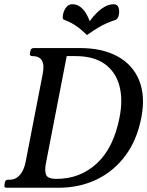

<svg xmlns="http://www.w3.org/2000/svg" viewBox="-34 -887 696 907"><path d="M344.5 -660Q449.5 -660 521.5 -620.5Q593.5 -581 623.5 -507Q653.5 -433 633.5 -331Q613.5 -226 558.5 -152Q503.5 -78 422.5 -39Q341.5 0 240.5 0H-2Q-16 0 -13 -13L-11 -25Q-9 -38 5 -38H11Q40 -38 59.5 -60Q79 -82 86.8 -121L168 -539Q184 -622 119 -622Q105 -622 107.2 -635L110 -647Q112 -660 126 -660ZM183.2 -117Q176.2 -83 183.2 -62.5Q190.2 -42 233.2 -42Q344.2 -42 423.4 -115Q502.5 -188 530.5 -331Q547.5 -416 530 -481.8Q512.5 -547.5 460.8 -584.8Q409 -622 322.2 -622H281.2ZM389.8 -787Q403.2 -806 421.1 -824.2Q439 -842.5 460 -854.8Q481 -867 503.2 -867Q520 -867 525.5 -852.6Q531 -838.2 527.8 -819.2Q526.2 -810.5 523.1 -803.8Q520 -797 513.2 -793.8Q489.8 -785.8 470.5 -777.5Q451.2 -769.2 430 -756.5Q408.8 -743.8 376.8 -721.5Q353.5 -743.8 336.9 -756.5Q320.2 -769.2 304.6 -777.5Q289 -785.8 268 -793.8Q262.5 -797 262.4 -803.8Q262.2 -810.5 263.8 -819.2Q267.8 -838.2 278.9 -852.6Q290 -867 307 -867Q329 -867 345.1 -854.8Q361.2 -842.5 372.2 -824.2Q383.2 -806 389.8 -787Z"/></svg>

Font: Young Serif Light
Style: Italic
Weight: 300
Italic angle: -10.979°
Designer: Bastien Sozeau
Foundry: NBR — Bastien Sozeau
Version: Version 5.001